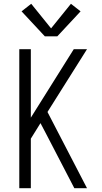

<svg xmlns="http://www.w3.org/2000/svg" viewBox="-20 -995 540 1015"><path d="M82 0V-735H143V-373L370 -735H440L231 -403L440 0H373L224 -287L194 -344L143 -262V0ZM217 -803 94 -935 145 -975 250 -845 355 -975 406 -935 283 -803Z"/></svg>

Font: Iosevka SS04 Light
Style: Regular
Weight: 300
Monospace: yes
Designer: Belleve Invis
Foundry: Belleve Invis
Version: Version 19.0.0; ttfautohint (v1.8.4)